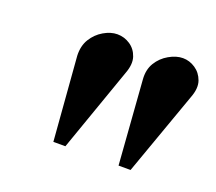

<svg xmlns="http://www.w3.org/2000/svg" viewBox="-65 -764 522 465"><g transform="rotate(20 196.0 -531.0)"><path d="M167 -680Q185 -680 200 -670Q215 -660 221 -642Q227 -624 217 -598L141 -382H110L93 -598Q92 -623 103 -641Q114 -659 132 -669.5Q150 -680 167 -680ZM336 -680Q353 -680 368 -670Q383 -660 389.5 -642Q396 -624 386 -598L309 -382H278L262 -598Q260 -623 271 -641Q282 -659 300.5 -669.5Q319 -680 336 -680Z"/></g></svg>

Font: Brygada 1918 SemiBold
Style: Italic
Weight: 600
Italic angle: -8°
Designer: Mateusz Machalski | Borys Kosmynka | Przemek Hoffer
Foundry: NIEPODLEGLA 2018
Version: Version 3.006